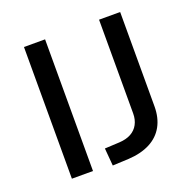

<svg xmlns="http://www.w3.org/2000/svg" viewBox="-126 -832 969 966"><g transform="rotate(-20 358.5 -348.5)"><path d="M101 0V-705H214V0ZM317 8 309 -86 388 -90Q425 -92 450.5 -106Q476 -120 489.5 -145Q503 -170 503 -203V-705H616V-200Q616 -139 591.5 -94.5Q567 -50 519.5 -25Q472 0 404 4Z"/></g></svg>

Font: Nunito Sans 10pt SemiExpanded SemiBold
Style: Regular
Weight: 600
Width: 6
Designer: Vernon Adams
Foundry: Vernon Adams
Version: Version 3.101;gftools[0.9.27]